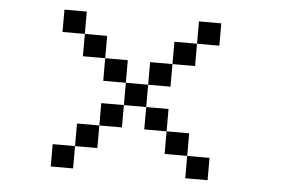

<svg xmlns="http://www.w3.org/2000/svg" viewBox="-45 -756 1090 711"><g transform="rotate(5 500.0 -400.5)"><path d="M167 -609.4V-692.4H250V-609.4ZM167 -109.4V-192.4H250V-109.4ZM667 -192.4H583V-276.4H500V-359.4H417V-442.4H333V-526.4H250V-609.4H333V-526.4H417V-442.4H500V-359.4H583V-276.4H667ZM667 -192.4H750V-109.4H667ZM667 -609.4V-526.4H583V-442.4H500V-526.4H583V-609.4ZM667 -609.4V-692.4H750V-609.4ZM417 -359.4V-276.4H333V-192.4H250V-276.4H333V-359.4Z"/></g></svg>

Font: KH Dot Dougenzaka 12
Style: Regular
Weight: 400
Designer: Original version for X68000 by Keitarou Hiraki (http://hp.vector.co.jp/authors/VA000874/) / TrueType conversion by Homem
Version: Version 1.00.20150527